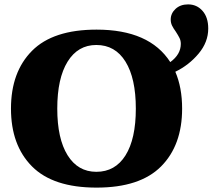

<svg xmlns="http://www.w3.org/2000/svg" viewBox="-20 -845 969 875"><path d="M779 -518Q810 -446 810 -350Q810 -183 714 -86.5Q618 10 420 10Q222 10 126 -86.5Q30 -183 30 -350Q30 -517 126 -613.5Q222 -710 420 -710Q661 -710 756 -562Q804 -597 804 -645Q804 -660 798 -672Q792 -684 781 -701Q770 -716 764 -728.5Q758 -741 758 -756Q758 -784 780 -804.5Q802 -825 837 -825Q877 -825 903 -795.5Q929 -766 929 -715Q929 -653 885 -600.5Q841 -548 779 -518ZM599 -350Q599 -488 552 -564Q505 -640 419 -640Q335 -640 288 -564Q241 -488 241 -350Q241 -213 288 -137.5Q335 -62 419 -62Q505 -62 552 -137Q599 -212 599 -350Z"/></svg>

Font: Taviraj Black
Style: Regular
Weight: 900
Designer: Katatrad Team
Foundry: CadsonDemak
Version: Version 1.001